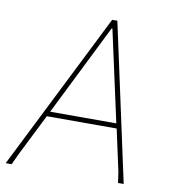

<svg xmlns="http://www.w3.org/2000/svg" viewBox="-82 -702 681 766"><g transform="rotate(10 258.0 -318.5)"><path d="M332 -637 470 0H447L441 -43L404 -213H121L36 -43L16 0H-8L311 -637ZM315 -603 131 -233H399L318 -603Z"/></g></svg>

Font: Alegreya Sans Thin
Style: Italic
Weight: 100
Italic angle: -7°
Designer: Juan Pablo del Peral
Foundry: Huerta Tipografica
Version: Version 2.007